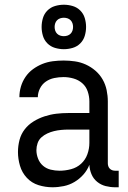

<svg xmlns="http://www.w3.org/2000/svg" viewBox="-20 -784 540 812"><path d="M202 8Q172 8 143 -1Q114 -10 93.5 -32Q73 -54 64.5 -83Q56 -112 56 -141Q56 -167 62.5 -192Q69 -217 84.5 -237Q100 -257 122 -270.5Q144 -284 168.5 -292Q193 -300 218 -303Q243 -306 269 -306H358V-355Q358 -376 351 -397Q344 -418 328 -432Q312 -446 291 -452Q270 -458 249 -458Q229 -458 209.5 -454Q190 -450 174 -439Q158 -428 149 -410Q140 -392 140 -373H62Q62 -396 68.5 -418Q75 -440 88 -459Q101 -478 119.5 -491.5Q138 -505 159 -513.5Q180 -522 203 -525Q226 -528 249 -528Q273 -528 297 -524.5Q321 -521 343 -511Q365 -501 383.5 -485Q402 -469 414 -448Q426 -427 431 -403Q436 -379 436 -355V-93Q436 -87 438 -81Q440 -75 444.5 -70.5Q449 -66 455 -64Q461 -62 467 -62H482V8H467Q447 8 427 3Q407 -2 391 -15Q375 -28 367 -47Q359 -66 358 -87Q349 -64 332.5 -45.5Q316 -27 295 -14.5Q274 -2 250 3Q226 8 202 8ZM232 -62Q256 -62 280.5 -68.5Q305 -75 323 -91.5Q341 -108 349.5 -131.5Q358 -155 358 -180V-236H269Q254 -236 238.5 -234.5Q223 -233 208.5 -229.5Q194 -226 180 -219.5Q166 -213 155 -203Q144 -193 139 -178.5Q134 -164 134 -149Q134 -131 141 -113Q148 -95 162 -83Q176 -71 194.5 -66.5Q213 -62 232 -62ZM250 -576Q231 -576 212.5 -581.5Q194 -587 180.5 -600.5Q167 -614 161.5 -632.5Q156 -651 156 -670Q156 -689 161.5 -707.5Q167 -726 180.5 -739.5Q194 -753 212.5 -758.5Q231 -764 250 -764Q269 -764 287.5 -758.5Q306 -753 319.5 -739.5Q333 -726 338.5 -707.5Q344 -689 344 -670Q344 -651 338.5 -632.5Q333 -614 319.5 -600.5Q306 -587 287.5 -581.5Q269 -576 250 -576ZM250 -631Q258 -631 265.5 -633.5Q273 -636 278.5 -641.5Q284 -647 286.5 -654.5Q289 -662 289 -670Q289 -678 286.5 -685.5Q284 -693 278.5 -698.5Q273 -704 265.5 -706.5Q258 -709 250 -709Q242 -709 234.5 -706.5Q227 -704 221.5 -698.5Q216 -693 213.5 -685.5Q211 -678 211 -670Q211 -662 213.5 -654.5Q216 -647 221.5 -641.5Q227 -636 234.5 -633.5Q242 -631 250 -631Z"/></svg>

Font: Iosevka SS18
Style: Regular
Weight: 400
Monospace: yes
Designer: Belleve Invis
Foundry: Belleve Invis
Version: Version 25.1.1; ttfautohint (v1.8.4)